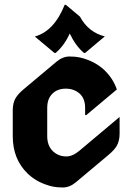

<svg xmlns="http://www.w3.org/2000/svg" viewBox="-20 -787 562 816"><path d="M254.9 -766.6H259.8L319.8 -716.3Q355.5 -649.9 425.3 -632.3L341.8 -562H336.9Q301.8 -591.3 276.4 -644.5Q252.9 -592.8 216.3 -562H211.4L127.9 -631.8Q210 -654.3 254.9 -766.6ZM247.1 9.8Q221.7 9.8 204.1 5.9Q139.6 -8.8 98.1 -48.8Q34.2 -109.9 34.2 -208.5V-318.4Q34.2 -349.6 46.4 -370.1Q57.1 -388.2 81.1 -408.2L220.2 -524.9Q246.6 -546.9 275.4 -546.9Q300.8 -546.9 318.4 -543Q382.3 -528.3 424.3 -488.3Q460.9 -453.1 476.6 -406.7L346.7 -297.9H341.8V-328.6Q341.8 -368.7 317.9 -389.6Q293.9 -410.2 259.8 -410.2Q224.6 -410.2 203.6 -389.6Q180.7 -368.2 180.7 -328.6V-208.5Q180.7 -168 204.3 -145Q228 -122.1 262.2 -122.1Q288.6 -122.1 318.8 -147.5L488.3 -290V-218.8Q488.3 -188.5 476.1 -167Q466.3 -149.9 441.4 -128.9L302.2 -12.2Q275.9 9.8 247.1 9.8Z"/></svg>

Font: Gothica
Style: Bold
Weight: 700
Designer: Wojciech Kalinowski "wmk69" (wmk69@o2.pl)
Foundry: Wojciech Kalinowski "wmk69" (wmk69@o2.pl)
Version: Version 2.1.0; 2021-05-14